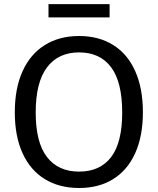

<svg xmlns="http://www.w3.org/2000/svg" viewBox="-20 -930 788 960"><path d="M54 -368.5Q54 -488.5 93 -574.2Q132 -660 204.5 -705Q277 -750 375.5 -750Q473.5 -750 545.5 -705.2Q617.5 -660.5 656 -574.5Q694.5 -488.5 694.5 -368.5Q694.5 -249.5 656 -164.2Q617.5 -79 545.8 -34.5Q474 10 375.5 10Q276.5 10 204 -34.5Q131.5 -79 92.8 -164Q54 -249 54 -368.5ZM375.5 -72Q480.5 -72 535.8 -144.8Q591 -217.5 591 -367.5Q591 -519.5 535.5 -593.8Q480 -668 375.5 -668Q271.5 -668 215 -593.2Q158.5 -518.5 158.5 -367.5Q158.5 -218 214.8 -145Q271 -72 375.5 -72ZM528 -843H222.5V-909.5H528Z"/></svg>

Font: 1883 Sans
Style: Regular
Weight: 400
Designer: 1883 Sans project is a fork of Public Sans.
Version: Version 1.009